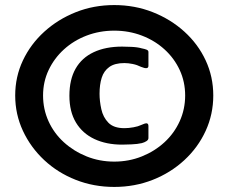

<svg xmlns="http://www.w3.org/2000/svg" viewBox="-20 -710 902 758"><path d="M40 -333Q40 -407 70.5 -471.5Q101 -536 155 -585Q209 -634 279.5 -662Q350 -690 431 -690Q512 -690 583 -662Q654 -634 708 -585Q762 -536 792 -471.5Q822 -407 822 -333Q822 -259 792 -193.5Q762 -128 708 -78Q654 -28 583 0Q512 28 431 28Q350 28 279 0Q208 -28 154.5 -78Q101 -128 70.5 -193.5Q40 -259 40 -333ZM150 -333Q150 -279 171.5 -231.5Q193 -184 232 -148.5Q271 -113 322 -92.5Q373 -72 431 -72Q489 -72 540 -92.5Q591 -113 629.5 -148.5Q668 -184 689.5 -231.5Q711 -279 711 -333Q711 -387 689.5 -433.5Q668 -480 629.5 -515Q591 -550 540 -569.5Q489 -589 431 -589Q373 -589 322 -569.5Q271 -550 232.5 -515Q194 -480 172 -433.5Q150 -387 150 -333ZM254 -332Q254 -396 278.5 -439Q303 -482 350 -504Q397 -526 462 -526Q473 -526 498 -525Q523 -524 540 -519Q551 -517 558.5 -514Q566 -511 566 -505V-450Q566 -434 537 -446Q521 -454 503.5 -457.5Q486 -461 471 -461Q433 -461 411.5 -445.5Q390 -430 381.5 -403Q373 -376 373 -340Q373 -311 380 -279Q387 -247 408 -225.5Q429 -204 471 -204Q488 -204 507 -207.5Q526 -211 536 -216Q553 -224 559.5 -223Q566 -222 566 -212V-165Q566 -158 558.5 -153Q551 -148 540 -145Q523 -141 498 -140Q473 -139 462 -139Q400 -139 353 -161Q306 -183 280 -226Q254 -269 254 -332Z"/></svg>

Font: Glory Thin ExtraBold
Style: Regular
Weight: 800
Version: Version 1.011